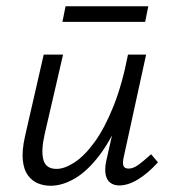

<svg xmlns="http://www.w3.org/2000/svg" viewBox="-20 -589 550 615"><path d="M142 6Q120 6 101 -2Q82 -10 69 -28Q56 -46 53 -76.5Q50 -107 60 -152L120 -414H182L123 -159Q111 -106 119 -77Q127 -48 161 -48Q187 -48 219 -69Q251 -90 283 -134Q315 -178 343 -247.5Q371 -317 390 -414H427Q403 -302 370 -222Q337 -142 298.5 -91.5Q260 -41 220 -17.5Q180 6 142 6ZM362 5Q345 5 333.5 -3.5Q322 -12 318.5 -29.5Q315 -47 320 -72L397 -414H448L377 -89Q372 -69 375 -59Q378 -49 392 -49Q407 -49 424 -61.5Q441 -74 464 -95L486 -69Q453 -33 421.5 -14Q390 5 362 5ZM180 -519 190 -569H455L445 -519Z"/></svg>

Font: Ysabeau
Style: Italic
Weight: 400
Italic angle: -12°
Designer: Christian Thalmann (Catharsis Fonts)
Version: Version 2.000;gftools[0.9.27.dev2+g8671c4b]